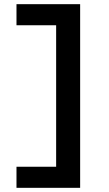

<svg xmlns="http://www.w3.org/2000/svg" viewBox="-20 -790 521 920"><path d="M364 110H59V9H249V-669H59V-770H364Z"/></svg>

Font: M PLUS 2 Thin SemiBold
Style: Regular
Weight: 600
Version: Version 1.001